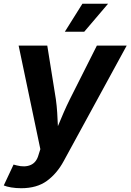

<svg xmlns="http://www.w3.org/2000/svg" viewBox="-38 -787 690 1015"><path d="M-18.1 193.4 33.7 83 50.3 87.4Q93.8 98.6 124.5 85Q155.3 71.3 166 30.8L175.3 1.5L60.5 -545.9H211.9L257.3 -262.7Q262.2 -227.1 264.4 -191.7Q266.6 -156.2 268.1 -120.1Q283.2 -156.7 298.6 -192.1Q314 -227.5 331.5 -262.7L474.1 -545.9H631.8L298.8 64.5Q263.2 130.4 210 169.2Q156.7 208 74.2 208Q46.4 208 21.5 203.9Q-3.4 199.7 -18.1 193.4ZM304.7 -619.1 397.5 -767.1H533.2L407.2 -619.1Z"/></svg>

Font: Inter
Style: Bold Italic
Weight: 700
Italic angle: -9.39999°
Designer: Rasmus Andersson
Foundry: rsms
Version: Version 4.001;git-9221beed3